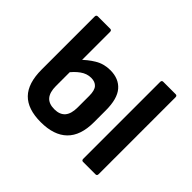

<svg xmlns="http://www.w3.org/2000/svg" viewBox="-117 -656 830 830"><g transform="rotate(45 298.0 -241.0)"><path d="M209 8Q129 8 90 -32Q51 -72 51 -156V-480Q51 -490 61 -490H136Q145 -490 145 -480V-149Q145 -111 161 -92Q177 -73 211 -73Q244 -73 260.5 -92Q277 -111 277 -150V-221Q277 -254 264.5 -268Q252 -282 228 -282Q202 -282 179 -265.5Q156 -249 137 -223L135 -299Q161 -326 192.5 -345Q224 -364 263 -364Q315 -364 343.5 -331Q372 -298 372 -227V-154Q372 -73 330.5 -32.5Q289 8 209 8ZM460 0Q451 0 451 -10V-480Q451 -490 460 -490H536Q545 -490 545 -480V-10Q545 0 536 0Z"/></g></svg>

Font: Sofia Sans Condensed SemiBold
Style: Regular
Weight: 600
Designer: Botio Nikoltchev, Ani Petrova
Foundry: lettersoup
Version: Version 4.101